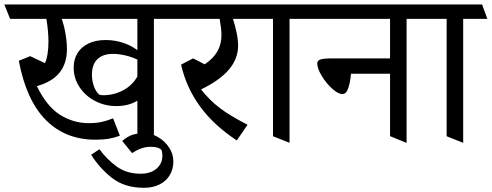

<svg xmlns="http://www.w3.org/2000/svg" viewBox="-45 -600 2236 873"><path d="M765.6 -514.2H654.8V49.8L579.6 19V-142.1Q560.5 -130.4 536.4 -124Q512.2 -117.7 484.4 -117.7Q431.2 -117.7 386.7 -141.1Q342.3 -164.6 316.2 -204.6Q290 -244.6 290 -292.5Q290 -330.6 307.6 -358.9Q325.2 -387.2 358.2 -402.6Q391.1 -418 435.5 -418Q475.6 -418 512.9 -406Q550.3 -394 579.6 -372.1V-514.2H235.8Q246.1 -485.4 252.7 -447.5Q259.3 -409.7 259.3 -376.5Q259.3 -311 225.3 -269.3Q191.4 -227.5 122.6 -208.5Q168 -115.2 228.5 -77.6Q289.1 -40 358.9 -40Q390.6 -40 415.3 -45.2Q439.9 -50.3 469.2 -62L500 17.1Q473.1 26.9 448.5 31Q423.8 35.2 389.2 35.2Q252 35.2 163.1 -54.7Q74.2 -144.5 40.5 -323.7L92.3 -344.7L159.2 -313Q167 -328.1 171.1 -354Q175.3 -379.9 175.3 -411.1Q175.3 -457 166 -514.2H1L-25.4 -579.6H740.2ZM579.6 -252V-329.1Q554.2 -341.3 524.7 -348.1Q495.1 -355 469.2 -355Q422.4 -355 397.7 -330.8Q373 -306.6 373 -260.3Q373 -233.9 381.3 -209.7Q389.6 -185.5 404.3 -171.4Q409.7 -167 423.8 -167Q472.2 -167 514.4 -189.2Q556.6 -211.4 579.6 -252Z M510.7 41Q535.6 19.5 558.6 12.5Q581.5 5.4 611.3 5.4Q642.1 5.4 672.9 22.9Q703.6 40.5 723.4 70.1Q743.2 99.6 743.2 133.8Q743.2 169.9 726.3 197.3Q709.5 224.6 679.2 239.3Q648.9 253.9 609.9 253.9Q521 253.9 463.6 208.5Q406.2 163.1 369.6 103.5L407.2 78.6Q442.4 126.5 487.1 158.2Q531.7 189.9 593.8 189.9Q639.6 189.9 666.5 167Q693.4 144 693.4 107.4Q693.4 101.6 692.1 93.5Q690.9 85.4 689.5 83Q685.1 76.2 672.4 71.8Q659.7 67.4 640.1 67.4Q621.1 67.4 601.1 73.5Q581.1 79.6 555.7 96.2Z M1080.6 -32.7 1031.7 38.6Q927.7 -29.8 865 -115.5Q802.2 -201.2 778.3 -306.2L833 -334.5L885.7 -307.6Q961.9 -357.9 961.9 -438.5Q961.9 -456.1 960 -472.4Q958 -488.8 953.6 -514.2H741.2L714.8 -579.6H1112.3L1135.7 -514.2H1014.2Q1023.9 -484.4 1030.8 -451.4Q1037.6 -418.5 1037.6 -392.1Q1037.6 -333 995.8 -283.7Q954.1 -234.4 869.1 -193.4Q908.7 -143.6 954.3 -108.9Q1000 -74.2 1080.6 -32.7Z M1105.5 -514.2 1079.6 -579.6H1357.4L1381.3 -514.2H1271.5V49.3L1196.3 19.5V-514.2Z M1511.7 -172.4Q1492.2 -172.4 1464.8 -197.3Q1437.5 -222.2 1417.5 -255.6Q1397.5 -289.1 1397.5 -311.5Q1397.5 -324.7 1411.9 -329.6Q1426.3 -334.5 1463.9 -334.5H1728.5V-514.2H1357.9L1331.5 -579.6H1899.9L1925.3 -514.2H1803.7V49.8L1728.5 19V-264.6H1550.8Q1547.9 -228 1538.8 -200.2Q1529.8 -172.4 1511.7 -172.4Z M1895 -514.2 1869.1 -579.6H2147L2170.9 -514.2H2061V49.3L1985.8 19.5V-514.2Z"/></svg>

Font: Vesper Libre
Style: Regular
Weight: 400
Designer: Robert Keller & Kimya Gandhi
Foundry: Mota Italic
Version: Version 1.058